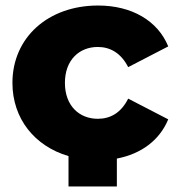

<svg xmlns="http://www.w3.org/2000/svg" viewBox="-20 -571 644 695"><path d="M228 104H403V3C492 -14 558 -64 589 -139L444 -214C418 -162 379 -141 334 -141C268 -141 215 -187 215 -271C215 -355 268 -401 334 -401C379 -401 418 -379 444 -328L589 -403C551 -496 457 -551 335 -551C154 -551 25 -435 25 -271C25 -142 105 -42 228 -6Z"/></svg>

Font: Montserrat-Alt1 ExtBd
Style: Regular
Weight: 800
Designer: Differentunic
Foundry: Differentunic
Version: Version 7.222